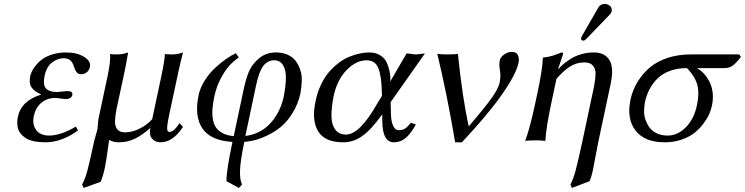

<svg xmlns="http://www.w3.org/2000/svg" viewBox="-20 -701 3721 959"><path d="M148.9 -121.1Q140.1 -79.6 160.6 -51.8Q181.2 -23.9 225.1 -23.9Q283.7 -23.9 358.9 -68.8L369.6 -49.8Q336.9 -24.4 293.9 -7.3Q251 9.8 207 9.8Q173.8 9.8 148.4 4.2Q123 -1.5 107.7 -11.7Q92.3 -22 82.5 -34.4Q72.8 -46.9 69.3 -62Q65.9 -77.1 66.2 -90.6Q66.4 -104 69.3 -118.2Q86.4 -198.2 186.5 -229Q150.9 -244.1 137.2 -265.1Q123.5 -286.1 131.3 -321.8Q134.8 -338.4 146.5 -357.2Q158.2 -376 178.5 -395Q198.7 -414.1 233.2 -426.5Q267.6 -439 309.1 -439Q365.2 -439 400.1 -417Q435.1 -395 429.2 -367.2Q424.8 -347.7 411.9 -338.9Q398.9 -330.1 386.2 -330.1Q371.6 -330.1 364.3 -338.4Q356.9 -346.7 351.1 -362.8Q348.1 -373.5 345.2 -379.9Q342.3 -386.2 336.4 -394.3Q330.6 -402.3 320.6 -406.2Q310.5 -410.2 296.9 -410.2Q268.6 -410.2 240.7 -389.4Q212.9 -368.7 203.1 -324.2Q192.9 -276.9 210 -259Q227.1 -241.2 264.2 -241.2L289.1 -243.7Q314 -246.1 316.4 -246.1Q330.6 -246.1 336.9 -241.2Q343.3 -236.3 341.3 -227.1Q336.9 -206.1 306.6 -206.1Q302.7 -206.1 282.2 -209Q261.7 -211.9 257.3 -211.9Q215.3 -211.9 186.5 -187.5Q157.7 -163.6 148.9 -121.1Z M871.1 -342.8 825.7 -130.9Q820.3 -105 817.9 -90.1Q815.4 -75.2 814.9 -63.2Q814.5 -51.3 817.6 -46.6Q820.8 -42 827.6 -42Q848.1 -42 876.5 -85.9L894 -66.9Q843.3 9.8 781.7 9.8Q754.4 9.8 739 -9Q723.6 -27.8 731 -62Q690.9 -26.4 654.1 -8.3Q617.2 9.8 573.7 9.8Q544.9 9.8 526.4 -2Q526.4 -1.5 525.9 -0.7Q525.4 0 524.9 1.7Q524.4 3.4 523.9 4.9Q522.9 9.8 516.6 57.4Q510.3 105 503.9 136.2Q495.6 175.3 482.9 207L397.5 237.8L390.1 220.2Q404.3 195.8 416.5 151.4Q427.7 108.9 449.7 6.8Q452.6 -6.8 459 -27.8Q465.3 -48.3 467.3 -59.1Q468.3 -64 469.2 -83Q470.7 -101.6 472.7 -111.8L517.6 -321.8Q533.2 -397 529.8 -431.2Q541.5 -429.2 564 -429.2Q593.3 -429.2 620.1 -439Q608.9 -375 602.1 -342.8L561.5 -153.8Q555.2 -120.6 554.4 -95.5Q553.7 -70.3 565.9 -55.2Q578.1 -40 603.5 -40Q641.6 -40 679.2 -59.3Q716.8 -78.6 740.2 -106L786.1 -321.8Q802.7 -400.9 803.7 -431.2Q815.4 -429.2 838.4 -429.2Q867.2 -429.2 894 -439Q878.4 -377 871.1 -342.8Z M1397 -217.8Q1407.2 -270.5 1408 -310.8Q1408.7 -351.1 1393.8 -375.5Q1378.9 -399.9 1349.6 -399.9Q1317.9 -399.9 1296.1 -373.3Q1274.4 -346.7 1259.3 -275.9L1205.6 -22Q1280.8 -31.2 1330.3 -85.2Q1379.9 -139.2 1397 -217.8ZM1200.2 7.8Q1181.2 98.1 1179 147.5Q1176.8 196.8 1189 220.2L1173.3 237.8L1111.3 204.1Q1109.4 158.2 1141.1 7.8Q1031.7 1.5 990.7 -59.8Q949.7 -121.1 972.2 -227.1Q980 -263.2 1002.9 -299.3Q1025.9 -335.4 1054.7 -362.1Q1083.5 -388.7 1110.4 -407.2Q1137.2 -425.8 1158.2 -435.1L1172.9 -414.1Q1148.9 -397.9 1127.7 -375.5Q1106.4 -353 1083.7 -311Q1061 -269 1050.3 -217.8Q1043.5 -184.6 1041.3 -158.4Q1039.1 -132.3 1043 -107.2Q1046.9 -82 1058.6 -64.7Q1070.3 -47.4 1092.5 -35.6Q1114.7 -23.9 1147.5 -21L1198.2 -259.8Q1210.9 -317.9 1226.6 -350.6Q1242.2 -383.3 1275.4 -411.1Q1310.5 -439 1357.9 -439Q1391.1 -439 1416.5 -427.7Q1441.9 -416.5 1456.5 -397.2Q1471.2 -377.9 1479.7 -352.1Q1488.3 -326.2 1487.3 -297.1Q1486.3 -268.1 1481 -236.8Q1469.2 -181.6 1441.9 -137.5Q1414.6 -93.3 1383.8 -67.9Q1353 -42.5 1315.9 -24.9Q1278.8 -7.3 1251.7 -0.7Q1224.6 5.9 1200.2 7.8Z M1931.2 -190.9 1932.6 -132.8Q1933.6 -93.3 1943.8 -72Q1954.1 -50.8 1971.2 -50.8Q1990.2 -50.8 2002.4 -58.3Q2014.6 -65.9 2032.2 -87.9L2057.1 -79.1Q2030.8 -31.7 2005.4 -11Q1980 9.8 1947.3 9.8Q1891.6 9.8 1889.6 -90.8L1889.2 -129.9Q1835.9 -55.2 1791 -22.7Q1746.1 9.8 1695.3 9.8Q1602.5 9.8 1569.3 -44.9Q1535.6 -99.1 1556.2 -195.8Q1565.4 -240.7 1583 -277.3Q1600.6 -314.9 1623 -340.8Q1645.5 -366.7 1670.9 -386.2Q1696.3 -405.8 1723.6 -417Q1751 -428.2 1775.9 -433.6Q1800.8 -439 1824.7 -439Q1857.4 -439 1880.1 -424.1Q1902.8 -409.2 1912.1 -387.7Q1921.4 -366.2 1925.8 -345Q1930.2 -323.7 1929.7 -308.6L1929.2 -293.9L2010.7 -434.1Q2018.6 -434.1 2034.2 -431.6Q2049.8 -429.2 2057.6 -429.2Q2065.4 -429.2 2080.8 -431.6Q2096.2 -434.1 2102.5 -434.1ZM1887.7 -222.2 1887.2 -243.2Q1885.3 -322.8 1869.4 -361.3Q1853.5 -399.9 1811.5 -399.9Q1758.8 -399.9 1711.2 -351.1Q1663.6 -302.2 1646 -219.2Q1635.3 -164.1 1635.5 -121.8Q1635.7 -79.6 1654.3 -54.2Q1672.9 -28.8 1708.5 -28.8Q1775.9 -28.8 1862.8 -181.2Z M2321.3 -69.8Q2403.8 -166 2436.5 -212.6Q2469.2 -259.3 2475.1 -286.1Q2482.4 -320.8 2477.1 -349.1Q2471.7 -377.4 2476.6 -400.9Q2479.5 -415 2497.8 -428.5Q2516.1 -441.9 2537.6 -441.9Q2558.6 -441.9 2566.7 -425.8Q2574.7 -409.7 2569.8 -387.2Q2557.6 -329.1 2486.8 -228.5Q2416 -127.4 2287.1 9.8H2253.4Q2211.4 -237.8 2164.1 -432.1Q2179.7 -429.2 2216.8 -429.2Q2253.4 -429.2 2267.1 -432.1Q2289.6 -212.4 2321.3 -69.8Z M3000.5 -681.2Q3016.1 -681.2 3027.1 -670.9Q3038.1 -660.6 3035.2 -646Q3033.2 -635.7 3025.4 -627.9L2907.7 -505.9Q2899.9 -498 2893.6 -498Q2887.7 -498 2884.5 -502Q2881.3 -505.9 2882.3 -511.2Q2882.3 -512.7 2886.7 -521L2968.8 -664.1Q2979 -681.2 3000.5 -681.2ZM2770 -356.9Q2780.3 -368.7 2793.5 -380.1Q2806.6 -391.6 2829.1 -406.2Q2851.6 -420.9 2882.3 -429.9Q2913.1 -439 2946.3 -439Q3000.5 -439 3023.9 -401.1Q3047.4 -363.3 3029.8 -280.8L2968.8 5.9Q2962.4 36.6 2954.6 79.1Q2946.3 126 2942.4 144Q2935.1 180.7 2924.3 204.1L2836.4 237.8L2829.1 220.2Q2842.8 196.8 2855.2 150.1Q2867.7 103.5 2888.7 5.9L2947.8 -272.9Q2954.1 -306.2 2954.6 -332Q2955.1 -357.9 2941.4 -373.5Q2927.7 -389.2 2898.4 -389.2Q2859.4 -389.2 2826.4 -368.2Q2793.5 -347.2 2759.3 -307.1L2732.4 -180.2Q2708 -64.5 2704.1 0L2701.2 2.9Q2688 0 2653.8 0Q2638.2 0 2626 0.7Q2613.8 1.5 2608.9 2L2604.5 2.9L2604 0Q2627 -61.5 2652.3 -180.2L2664.1 -234.9Q2689.5 -353.5 2691.4 -411.1L2693.8 -414.1Q2708.5 -415 2722.4 -418.2Q2736.3 -421.4 2743.9 -423.8Q2751.5 -426.3 2765.9 -431.9Q2780.3 -437.5 2785.2 -439Q2793.9 -439 2792 -429.2L2767.6 -356.9Z M3597.7 -360.8H3461.4Q3504.4 -335.9 3526.9 -285.4Q3549.3 -234.9 3535.6 -171.9Q3531.7 -152.3 3522.2 -130.9Q3512.7 -109.4 3493.4 -83.5Q3474.1 -57.6 3449 -37.6Q3423.8 -17.6 3385 -3.9Q3346.2 9.8 3300.8 9.8Q3199.7 9.8 3154.3 -48.8Q3108.9 -107.9 3129.4 -204.1Q3139.2 -250.5 3165 -293Q3190.9 -335 3228.5 -366.2Q3262.7 -394.5 3314.7 -411.9Q3366.7 -429.2 3431.2 -429.2H3671.9L3680.7 -417Q3658.7 -387.7 3641.1 -374.3Q3623.5 -360.8 3597.7 -360.8ZM3314.9 -23.9Q3364.3 -23.9 3405.3 -64.9Q3446.3 -106 3460.9 -174.8Q3466.8 -202.1 3467.8 -224.6Q3468.8 -247.1 3465.6 -265.1Q3462.4 -283.2 3454.6 -300Q3446.8 -316.9 3436.5 -330.8Q3426.3 -344.7 3411.6 -360.8Q3364.7 -360.8 3327.4 -347.4Q3290 -334 3265.1 -309.8Q3240.2 -285.6 3224.4 -255.4Q3208.5 -225.1 3200.7 -188Q3197.3 -167 3197 -144.8Q3196.8 -122.6 3204.8 -100.8Q3212.9 -79.1 3225.8 -62Q3238.8 -44.9 3262 -34.4Q3285.2 -23.9 3314.9 -23.9Z"/></svg>

Font: Linux Biolinum G
Style: Italic
Weight: 400
Italic angle: -12°
Designer: Philipp H. Poll
Foundry: Philipp H. Poll
Version: Version 0.5.1